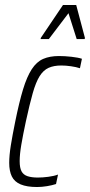

<svg xmlns="http://www.w3.org/2000/svg" viewBox="-20 -743 361 771"><path d="M129 8Q88 8 63 -2.5Q38 -13 27.5 -34.5Q17 -56 17 -89Q17 -119 23.5 -159.5Q30 -200 41 -254Q57 -333 72.5 -384Q88 -435 107.5 -465Q127 -495 153.5 -506.5Q180 -518 217 -518Q240 -518 267 -515Q294 -512 309 -507L301 -469Q286 -474 265 -477Q244 -480 226 -480Q196 -480 175 -470.5Q154 -461 139 -437Q124 -413 111.5 -369Q99 -325 84 -256Q72 -200 65.5 -161.5Q59 -123 59 -96Q59 -69 66.5 -55Q74 -41 90.5 -35.5Q107 -30 132 -30Q151 -30 174 -33Q197 -36 213 -42L205 -4Q190 1 169 4.5Q148 8 129 8ZM143 -586 144 -591 233 -723H286L321 -591L320 -586H288L255 -690L176 -586Z"/></svg>

Font: Saira ExtraCondensed ExtraLight
Style: Italic
Weight: 250
Width: 2
Italic angle: -12°
Designer: Hector Gatti with collaboration of the Omnibus-Type team
Foundry: Omnibus-Type
Version: Version 1.101